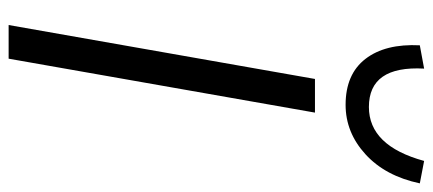

<svg xmlns="http://www.w3.org/2000/svg" viewBox="-299 -704 1003 445"><g transform="rotate(90 202.5 -481.5)"><path d="M38 0 163 -710H241L116 0ZM353 -963 405 -953Q388 -873 337.5 -827Q287 -781 223 -781Q152 -781 116.5 -827Q81 -873 85 -953L139 -963Q132 -835 228 -835Q318 -835 353 -963Z"/></g></svg>

Font: Livvic
Style: Italic
Weight: 400
Italic angle: -10°
Designer: Jacques Le Bailly, Baron von Fonthausen
Version: Version 1.001; ttfautohint (v1.8.2)